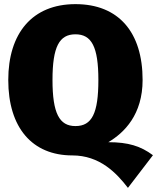

<svg xmlns="http://www.w3.org/2000/svg" viewBox="-20 -736 760 929"><path d="M504 -48C582 -94 670 -182 670 -349C670 -580 554 -716 345 -716C136 -716 20 -575 20 -349C20 -118 136 16 330 16C462 16 543 100 599 173L720 15C661 -29 601 -48 504 -48ZM234 -349C234 -510 267 -570 345 -570C423 -570 456 -510 456 -349C456 -188 425 -126 345 -126C267 -126 234 -188 234 -349Z"/></svg>

Font: Fira Sans Heavy
Style: Regular
Weight: 900
Designer: bBox Type GmbH & Carrois Corporate GbR & Edenspiekermann AG
Foundry: bBox Type GmbH & Carrois Corporate GbR & Edenspiekermann AG
Version: Version 4.300;PS 004.300;hotconv 1.0.88;makeotf.lib2.5.64775